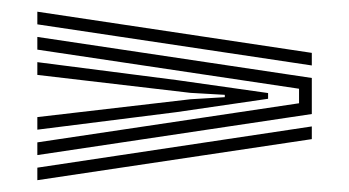

<svg xmlns="http://www.w3.org/2000/svg" viewBox="-20 -535 591 325"><path d="M43.2 -493.8V-515.2L507.8 -445.5V-424.2ZM43.2 -272.5V-294L486.2 -360.2V-384.8L43.2 -451V-472.5L507.8 -403V-342ZM43.2 -315.5V-336.8L302.5 -367L360.5 -370.5V-374.5L302.5 -377.8L43.2 -408.2V-429.8L278.8 -399.5L433.8 -377.5V-367.8L278.8 -345.2ZM43.2 -230V-251.2L507.8 -321V-299.5Z"/></svg>

Font: Big Shoulders Inline Text ExtraBold
Style: Regular
Weight: 800
Designer: Patric King
Foundry: XO Type Co
Version: Version 1.000